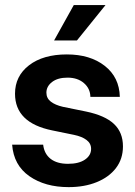

<svg xmlns="http://www.w3.org/2000/svg" viewBox="-20 -748 548 780"><path d="M466.8 -354.5H347.2Q346.7 -388.2 321 -410.4Q295.4 -432.6 254.4 -432.6Q214.4 -432.6 191.4 -414.8Q168.5 -397 168.5 -371.6Q168.5 -349.1 186.3 -335.2Q204.1 -321.3 235.8 -314L329.6 -294.9Q406.7 -278.8 443.1 -244.4Q479.5 -210 479.5 -153.3Q479.5 -102.5 451.2 -65.4Q422.9 -28.3 373 -8.1Q323.2 12.2 258.8 12.2Q163.1 12.2 99.4 -32.2Q35.6 -76.7 29.3 -160.2H155.3Q159.7 -123 185.5 -102.8Q211.4 -82.5 256.3 -82.5Q300.3 -82.5 325.2 -99.6Q350.1 -116.7 350.1 -143.1Q350.1 -165.5 331.5 -179.4Q313 -193.4 280.3 -200.2L191.9 -218.3Q41 -249 41 -367.2Q41 -439 98.1 -482.9Q155.3 -526.9 251.5 -526.9Q346.2 -526.9 405.5 -480.5Q464.8 -434.1 466.8 -354.5ZM199.7 -583.5 279.8 -727.5H408.7L292.5 -583.5Z"/></svg>

Font: Inter Display Semi Bold
Style: Regular
Weight: 600
Designer: Rasmus Andersson
Foundry: rsms
Version: Version 4.000;git-37864ae